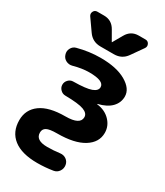

<svg xmlns="http://www.w3.org/2000/svg" viewBox="-240 -863 1021 1188"><g transform="rotate(30 270.0 -268.5)"><path d="M234 230Q123 230 64.5 184.5Q6 139 6 55Q6 -20 65.5 -63.5Q125 -107 242 -107Q346 -107 346 -161Q346 -189 309 -203Q272 -217 177 -218Q157 -218 142 -233Q127 -248 127 -268Q127 -288 141.5 -303Q156 -318 176 -318Q267 -319 303.5 -332.5Q340 -346 340 -372Q340 -417 234 -417Q183 -417 122 -400Q99 -394 78.5 -404.5Q58 -415 51 -437Q43 -460 54 -481Q65 -502 87 -508Q169 -530 250 -530Q365 -530 432 -491Q499 -452 499 -397Q499 -353 468 -320.5Q437 -288 375 -273Q374 -273 374 -272Q374 -270 376 -270Q433 -263 468.5 -226Q504 -189 504 -140Q504 -72 438.5 -31Q373 10 250 10Q196 10 175.5 21.5Q155 33 155 58Q155 113 238 113Q284 113 328 107Q352 104 370.5 117Q389 130 393 153Q397 177 383.5 197Q370 217 346 221Q290 230 234 230ZM385 -767H433Q451 -767 459 -751Q467 -735 457 -720L398 -636Q366 -590 309 -590H213Q156 -590 124 -636L65 -720Q55 -735 63 -751Q71 -767 89 -767H137Q193 -767 221 -717L260 -649Q260 -648 261 -648Q262 -648 262 -649L301 -717Q329 -767 385 -767Z"/></g></svg>

Font: Rounded Mplus 1c ExtraBold
Style: Regular
Weight: 800
Version: Version 1.059.20150529